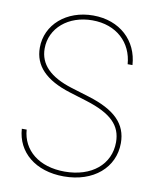

<svg xmlns="http://www.w3.org/2000/svg" viewBox="-84 -803 718 879"><g transform="rotate(10 275.0 -363.5)"><path d="M272.5 10.7C410.6 10.7 503.9 -70.8 503.9 -184.6C503.9 -273.9 446.8 -330.6 321.3 -369.1L238.3 -394.5C135.3 -426.3 85 -478 85 -550.8C85 -646.5 167.5 -715.8 278.3 -715.8C391.1 -715.8 464.4 -645 471.7 -545.9H494.1C487.3 -657.7 402.8 -738.3 278.3 -738.3C154.3 -738.3 62.5 -658.2 62.5 -550.8C62.5 -466.8 118.7 -408.7 233.4 -373L315.4 -347.7C433.1 -311 481.4 -262.7 481.4 -184.6C481.4 -81.5 397.9 -11.7 272.5 -11.7C152.8 -11.7 75.2 -76.2 68.4 -170.9H45.9C52.7 -63.5 140.1 10.7 272.5 10.7Z"/></g></svg>

Font: Raveo Display Display Thin
Style: Regular
Weight: 100
Designer: Jakub Foglar, Rasmus Andersson (Inter)
Foundry: Jakubfoglar.com
Version: Version 1.100;Glyphs 3.2.3 (3260)